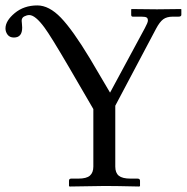

<svg xmlns="http://www.w3.org/2000/svg" viewBox="-20 -679 682 701"><path d="M231 -435.1Q165 -547.9 142.6 -578.1Q108.9 -624 86.9 -624Q78.1 -624 68.6 -619.1Q59.1 -614.3 59.1 -603Q59.1 -600.1 60.1 -591.8Q61 -583.5 61 -578.1Q61 -542 30.8 -542Q15.6 -542 7.8 -552.2Q0 -562.5 0 -575.2Q0 -603 33.7 -631.1Q67.4 -659.2 116.2 -659.2Q159.2 -659.2 202.4 -614.3Q245.6 -569.3 308.1 -465.8L381.8 -340.8L508.8 -576.2Q520 -596.7 520 -604Q520 -612.3 515.1 -615.2Q510.3 -618.2 495.1 -618.2H464.8Q459 -618.2 459 -625V-645L460.9 -646Q540 -645 553.2 -645L640.1 -646L642.1 -645V-625Q642.1 -618.2 631.8 -618.2H610.8Q588.9 -618.2 575.9 -608.6Q563 -599.1 549.8 -574.2L400.9 -293V-70.8Q400.9 -47.9 413.8 -37.4Q426.8 -26.9 456.1 -26.9H481.9Q491.2 -26.9 491.2 -19V0L488.8 2Q401.9 0 362.8 0L233.9 2L231.9 0V-19Q231.9 -26.9 240.2 -26.9H266.1Q295.9 -26.9 308.3 -37.8Q320.8 -48.8 320.8 -70.8V-280.8Z"/></svg>

Font: Linux Biolinum
Style: Regular
Weight: 400
Designer: Philipp H. Poll
Foundry: Philipp H. Poll
Version: Version 0.6.4